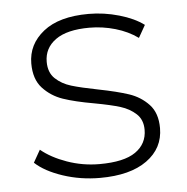

<svg xmlns="http://www.w3.org/2000/svg" viewBox="-42 -525 554 570"><g transform="rotate(-5 235.0 -240.0)"><path d="M42 -58 63 -95Q93 -70 139.5 -53.5Q186 -37 236 -37Q309 -37 343.5 -61Q378 -85 378 -127Q378 -157 359 -174.5Q340 -192 312.5 -200.5Q285 -209 236 -218Q179 -228 144 -240Q109 -252 84.5 -278.5Q60 -305 60 -352Q60 -409 107 -446.5Q154 -484 242 -484Q288 -484 333 -471Q378 -458 406 -437L385 -400Q356 -421 318 -432Q280 -443 241 -443Q174 -443 140 -418.5Q106 -394 106 -353Q106 -321 125 -303Q144 -285 172 -276.5Q200 -268 251 -258Q307 -247 341.5 -235.5Q376 -224 400 -198.5Q424 -173 424 -128Q424 -68 374 -32Q324 4 234 4Q176 4 123.5 -13.5Q71 -31 42 -58Z"/></g></svg>

Font: Montserrat Ace
Style: Light
Weight: 300
Designer: Julieta Ulanovsky
Foundry: Julieta Ulanovsky
Version: Version 1